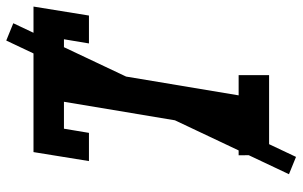

<svg xmlns="http://www.w3.org/2000/svg" viewBox="-192 -668 944 599"><g transform="rotate(-90 279.5 -368.0)"><path d="M96 0 95 -95H171L262 -640H178L165 -562H77L105 -735H559L531 -562H444L457 -640H373L282 -95H345V0ZM90 84 36 62 453 -820 507 -798Z"/></g></svg>

Font: Iosevka QP
Style: Bold Italic
Weight: 700
Italic angle: -9°
Designer: Belleve Invis
Foundry: Belleve Invis
Version: Version 20.0.0; ttfautohint (v1.8.4)